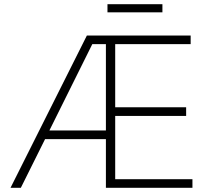

<svg xmlns="http://www.w3.org/2000/svg" viewBox="-20 -897 1009 917"><path d="M30.2 0H79.5L195.3 -232.6H485.8V0H899.1V-41.2H530.2V-343.4H869V-384.6H530.2V-686.1H890.6V-727.3H394.9ZM215.9 -273.8 420.8 -686.1H485.8V-273.8ZM755.7 -876.8H493.3V-838.1H755.7Z"/></svg>

Font: Karasuma Gothic
Style: Thin
Weight: 200
Designer: Rasmus Andersson / Ryoko Ishizuka
Foundry: rsms
Version: Version 1.00